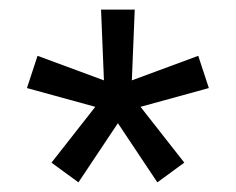

<svg xmlns="http://www.w3.org/2000/svg" viewBox="-20 -767 490 399"><path d="M225 -511 307 -388 363 -429 272 -545 414 -584 392 -651 254 -600 260 -747H190L196 -600L58 -651L36 -584L178 -545L87 -429L143 -388Z"/></svg>

Font: LVC Sans
Style: Regular
Weight: 400
Designer: Mike Abbink, Paul van der Laan, Pieter van Rosmalen
Foundry: Bold Monday
Version: Version 3.0